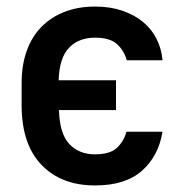

<svg xmlns="http://www.w3.org/2000/svg" viewBox="-20 -558 555 586"><path d="M270 8Q167 8 106.5 -55Q46 -118 46 -237V-304Q46 -359 61.5 -402.5Q77 -446 106.5 -476Q136 -506 177.5 -522Q219 -538 270 -538Q316 -538 353 -525.5Q390 -513 416.5 -491Q443 -469 458 -439Q473 -409 476 -374H367Q359 -403 337.5 -423Q316 -443 270 -443Q220 -443 190.5 -412Q161 -381 159 -313H334V-222H160Q162 -150 191.5 -118.5Q221 -87 270 -87Q316 -87 337 -107Q358 -127 366 -156H476Q464 -82 413.5 -37Q363 8 270 8Z"/></svg>

Font: Golos UI Medium
Style: Regular
Weight: 500
Designer: A.Korolkova, Vitaly Kuzmin
Foundry: ParaType Ltd
Version: Version 2.000